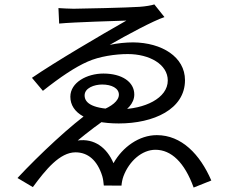

<svg xmlns="http://www.w3.org/2000/svg" viewBox="-20 -794 1040 863"><path d="M242.7 -757.7 245.9 -688.1C311.2 -694.5 510.1 -700.1 548.1 -701.5C434.3 -637 226.8 -515 123.6 -444.2L172.8 -385.7C252.9 -449.1 318.3 -492.6 374 -517C426 -540.4 498.3 -551 554.5 -551C651.4 -551 734.1 -505.1 734.1 -432.2C734.1 -352.7 630 -302.9 514.6 -302.9C398.8 -302.9 360.3 -329.3 360.3 -365.1C360.3 -398.6 403.6 -414.1 439.3 -414.1C481.3 -414.1 514.4 -397.8 514.4 -368.6C514.4 -341 481.7 -314.8 432.8 -296.9C425.8 -295.9 396.4 -296.3 390.1 -295.3C301.7 -235 155.5 -97.9 58.6 6.1L127.7 47C185.6 -31.9 248.9 -109.3 319.4 -109.3C375.7 -109.3 417.7 -72.9 439.6 -2.6C443.6 10.3 445.2 25.8 446.6 39.9L526.1 40.3C526.7 28.7 530.3 10.5 534.9 -1.7C560.8 -70.8 618.6 -120.8 678.6 -120.8C749.7 -120.8 809.4 -64.3 850.4 49L929.8 17.3C878.8 -100.7 795.9 -186.6 684.9 -186.6C605.4 -186.6 530.9 -133.2 490.1 -60.5C460.1 -130.6 404.3 -172.7 329.3 -162.6C368.2 -194.8 436.1 -247.8 475.2 -271C480.2 -272.4 499.5 -272.6 504.8 -274C550.8 -296.1 583.6 -328.9 583.6 -369.3C583.6 -425.7 528.4 -463.4 444.8 -463.4C371.3 -463.4 296.2 -423.7 296.2 -359.3C296.2 -284.6 376.6 -239.1 514 -239.1C670.8 -239.1 811.5 -303 811.5 -433.6C811.5 -538.3 707.3 -602.3 578.9 -603.5C545.8 -603.5 508.5 -599.8 473.1 -592.3C549.1 -636.3 669.9 -701 719.2 -717.2L673.7 -774.2C662.6 -770.2 634.7 -765.1 606.7 -763.3C558.5 -759.7 337.9 -754.7 311 -754.7C288.8 -754.7 259.3 -756.7 242.7 -757.7Z"/></svg>

Font: Source Han Sans JP VF
Style: Regular
Weight: 250
Designer: Ryoko NISHIZUKA 西塚涼子 (kana, bopomofo & ideographs); Paul D. Hunt (Latin, Greek & Cyrillic); Sandoll Communications 산돌커뮤니
Foundry: Adobe
Version: Version 2.004;hotconv 1.0.118;makeotfexe 2.5.65603